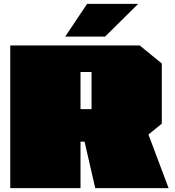

<svg xmlns="http://www.w3.org/2000/svg" viewBox="-20 -972 902 992"><path d="M317 -783 430 -952H694L523 -783ZM33 0V-737H702L816 -644V-333L747 -277L851 0H472L417 -240H396V0ZM396 -408H453V-600H396Z"/></svg>

Font: Tomorrow Black
Style: Regular
Weight: 900
Designer: Tony de Marco, Monica Rizzolli
Foundry: Just in Type
Version: Version 2.002